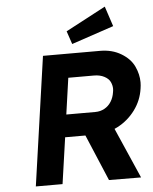

<svg xmlns="http://www.w3.org/2000/svg" viewBox="-61 -987 826 1038"><g transform="rotate(-5 352.0 -467.5)"><path d="M91 0 191 -700H501Q566 -700 615 -670.5Q664 -641 684 -598Q704 -555 704 -512Q704 -495 701 -477Q692 -414 654 -362.5Q616 -311 559 -281Q551 -277 542 -273L662 1L488 0L382 -251H272L236 0ZM289 -373H447Q474 -373 496.5 -385.5Q519 -398 533 -420.5Q547 -443 551 -471Q553 -481 553 -490Q553 -508 544.5 -526.5Q536 -545 512.5 -557.5Q489 -570 456 -570H317ZM354 -750 330 -821 547 -936 583 -827Z"/></g></svg>

Font: Lexend SemBd
Style: Italic
Weight: 600
Italic angle: -8.13011°
Designer: Bonnie Shaver-Troup, Thomas Jockin
Foundry: Lexend
Version: Version 1.007